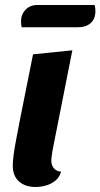

<svg xmlns="http://www.w3.org/2000/svg" viewBox="-20 -727 401 767"><path d="M122 20Q81 20 56 -2Q31 -24 31 -66Q31 -81 34 -105Q37 -129 42 -155.5Q47 -182 51.5 -206Q56 -230 59 -245L112 -510L269 -526L190 -127Q189 -119 187 -106.5Q185 -94 185 -85Q185 -68 194.5 -55.5Q204 -43 224 -41Q218 -20 202.5 -6.5Q187 7 165.5 13.5Q144 20 122 20ZM67 -618Q65 -624 64.5 -630.5Q64 -637 64 -642Q64 -669 82 -688Q100 -707 129 -707H358Q360 -700 360.5 -693.5Q361 -687 361 -681Q361 -652 342.5 -635Q324 -618 289 -618Z"/></svg>

Font: Sansita Swashed Light SemiBold
Style: Regular
Weight: 600
Version: Version 1.003